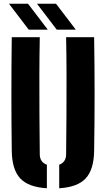

<svg xmlns="http://www.w3.org/2000/svg" viewBox="-20 -999 567 1028"><path d="M43 -191Q41 -342 41 -495.8Q41 -649.5 43 -800H193Q191 -699.5 190.8 -593Q190.5 -486.5 191.2 -380Q192 -273.5 193 -173Q193 -151.5 202.8 -137.5Q212.5 -123.5 231 -117V9Q132 3 88.2 -44Q44.5 -91 43 -191ZM297 9V-117Q315 -123.5 324.5 -137.8Q334 -152 334 -173Q335 -273.5 335.8 -380Q336.5 -486.5 336.2 -593Q336 -699.5 334 -800H484Q486.5 -649.5 486.5 -495.8Q486.5 -342 484 -191Q482.5 -91 439 -44Q395.5 3 297 9ZM134 -840 28 -979H130L236 -840ZM284 -840 178 -979H280L386 -840Z"/></svg>

Font: Big Shoulders Stencil Text Thin Black
Style: Regular
Weight: 900
Version: Version 2.001